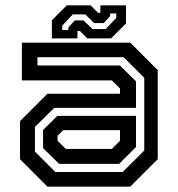

<svg xmlns="http://www.w3.org/2000/svg" viewBox="-20 -700 666 720"><path d="M158 0 55 -103V-245.5L158 -348.5H430V-368L399.5 -398.5H62V-540H468.5L571.5 -437V-103L468.5 0ZM201.5 -85.5 141.5 -144.5V-212.5L195 -265.5H490V-148.5L426.5 -85.5ZM187.5 -55H440L521 -135.5V-408L443.5 -485.5H120.5V-454.5H429.5L490 -395V-295.5H183.5L111 -224V-131.5ZM227 -141.5H399.5L430 -172V-212H217L196 -191V-172ZM174.5 -556V-624L230.5 -680H319.5L347.5 -652H356.5V-680H452.5V-612L396.5 -556H307.5L279.5 -584H270.5V-556ZM213.5 -587.5H236.5V-597.5L260.5 -623.5H293L327 -591H376.5L416 -633V-649.5H393V-639.5L369 -613.5H333L300 -646H253L213.5 -604Z"/></svg>

Font: Tourney SemiBold
Style: Regular
Weight: 600
Version: Version 1.015